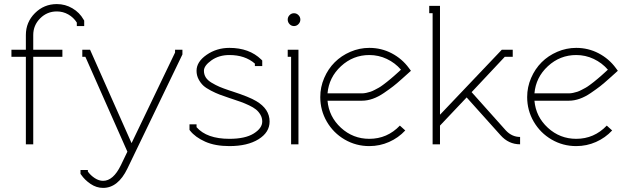

<svg xmlns="http://www.w3.org/2000/svg" viewBox="-20 -708 3087 942"><path d="M36.1 -429.2V-463.9H106.9V-536.1Q106.9 -599.1 151.4 -643.6Q195.8 -688 258.8 -688Q300.3 -688 335.4 -667.2Q370.6 -646.5 390.1 -611.8L393.1 -606.9V-580.1H356.9V-597.2Q340.8 -622.6 314.9 -637.2Q289.1 -651.9 258.8 -651.9Q210.9 -651.9 177 -617.9Q143.1 -584 143.1 -536.1V-463.9H286.1V-429.2H143.1V0H106.9V-429.2Z M875 -440.9 605 119.1Q559.1 213.9 485.8 213.9Q453.1 213.9 424.3 194.3Q395.5 174.8 377.9 148.9L375 145V126H411.1V133.8Q424.8 152.8 445.1 166Q465.3 179.2 485.8 179.2Q535.6 179.2 572.8 103L605 36.1L398.9 -429.2H383.8V-463.9H421.9L625 -6.8H626L838.9 -450.2V-463.9H875Z M1105.5 -264.2Q1109.9 -262.7 1119.1 -259.8Q1203.6 -232.4 1237.3 -211.9Q1302.7 -173.3 1302.7 -111.8Q1302.7 -58.6 1248.5 -24.9Q1194.3 8.8 1105.5 8.8Q1035.6 8.8 986.8 -12.9Q938 -34.7 912.6 -66.9L909.7 -70.8V-98.1H944.3V-84Q994.6 -26.9 1105.5 -26.9Q1183.1 -26.9 1224.9 -53Q1266.6 -79.1 1266.6 -111.8Q1266.6 -129.9 1257.8 -145Q1249 -160.2 1236.1 -170.7Q1223.1 -181.2 1201.9 -191.2Q1180.7 -201.2 1161.9 -208Q1143.1 -214.8 1116.2 -223.6Q1108.9 -226.1 1105.5 -227.1Q1075.7 -237.3 1057.4 -244.1Q1039.1 -251 1014.9 -263.4Q990.7 -275.9 977.3 -288.3Q963.9 -300.8 954.1 -319.6Q944.3 -338.4 944.3 -360.8Q944.3 -404.8 993.7 -439Q1043 -473.1 1105.5 -473.1Q1203.1 -473.1 1261.7 -416L1266.6 -411.1V-383.8H1230.5V-396Q1182.1 -438 1105.5 -438Q1054.2 -438 1017.3 -411.9Q980.5 -385.7 980.5 -360.8Q980.5 -342.8 989.7 -328.1Q999 -313.5 1018.8 -301.8Q1038.6 -290 1056.9 -282.2Q1075.2 -274.4 1105.5 -264.2Z M1400.6 -589.6Q1391.6 -599.1 1391.6 -611.8Q1391.6 -624.5 1400.6 -633.8Q1409.7 -643.1 1422.4 -643.1Q1435.1 -643.1 1444.3 -633.8Q1453.6 -624.5 1453.6 -611.8Q1453.6 -599.1 1444.3 -589.6Q1435.1 -580.1 1422.4 -580.1Q1409.7 -580.1 1400.6 -589.6ZM1408.2 -429.2H1391.6V-463.9H1444.3V0H1408.2Z M1756.3 -250Q1766.1 -250 1777.1 -252.4Q1788.1 -254.9 1797.4 -257.8Q1806.6 -260.7 1818.6 -267.1Q1830.6 -273.4 1838.6 -277.8Q1846.7 -282.2 1859.4 -291.7Q1872.1 -301.3 1878.4 -306.2Q1884.8 -311 1897.7 -322Q1910.6 -333 1915 -336.9Q1919.4 -340.8 1932.4 -352.5Q1945.3 -364.3 1947.3 -366.2Q1918 -399.9 1877.7 -418.9Q1837.4 -438 1792 -438Q1712.4 -438 1653.1 -383.3Q1593.8 -328.6 1586.9 -250ZM1586.9 -213.9Q1593.8 -135.3 1652.8 -81.1Q1711.9 -26.9 1792 -26.9Q1879.9 -26.9 1941.9 -91.8L1968.3 -67.9Q1934.6 -31.7 1888.9 -11.5Q1843.3 8.8 1792 8.8Q1726.6 8.8 1671.1 -23.4Q1615.7 -55.7 1583.5 -111.1Q1551.3 -166.5 1551.3 -231.9Q1551.3 -280.8 1570.6 -325.4Q1589.8 -370.1 1622.1 -402.3Q1654.3 -434.6 1699 -453.9Q1743.7 -473.1 1792 -473.1Q1851.1 -473.1 1901.9 -446.5Q1952.6 -419.9 1986.3 -374L1996.1 -360.8L1984.4 -350.1Q1980 -346.2 1953.4 -322.3Q1926.8 -298.3 1909.2 -284.7Q1891.6 -271 1863.8 -252Q1835.9 -232.9 1808.8 -223.4Q1781.7 -213.9 1756.3 -213.9Z M2139.6 -146 2441.9 -463.9H2495.6V-429.2H2456.5L2293.9 -255.9L2461.9 -67.9Q2491.7 -36.1 2531.7 -36.1V0Q2475.1 0 2435.5 -44.9L2269.5 -230L2138.7 -91.8V0H2102.5V-643.1H2085.9V-679.2H2138.7V-146Z M2771.5 -250Q2781.2 -250 2792.2 -252.4Q2803.2 -254.9 2812.5 -257.8Q2821.8 -260.7 2833.7 -267.1Q2845.7 -273.4 2853.8 -277.8Q2861.8 -282.2 2874.5 -291.7Q2887.2 -301.3 2893.6 -306.2Q2899.9 -311 2912.8 -322Q2925.8 -333 2930.2 -336.9Q2934.6 -340.8 2947.5 -352.5Q2960.4 -364.3 2962.4 -366.2Q2933.1 -399.9 2892.8 -418.9Q2852.5 -438 2807.1 -438Q2727.5 -438 2668.2 -383.3Q2608.9 -328.6 2602.1 -250ZM2602.1 -213.9Q2608.9 -135.3 2668 -81.1Q2727.1 -26.9 2807.1 -26.9Q2895 -26.9 2957 -91.8L2983.4 -67.9Q2949.7 -31.7 2904.1 -11.5Q2858.4 8.8 2807.1 8.8Q2741.7 8.8 2686.3 -23.4Q2630.9 -55.7 2598.6 -111.1Q2566.4 -166.5 2566.4 -231.9Q2566.4 -280.8 2585.7 -325.4Q2605 -370.1 2637.2 -402.3Q2669.4 -434.6 2714.1 -453.9Q2758.8 -473.1 2807.1 -473.1Q2866.2 -473.1 2917 -446.5Q2967.8 -419.9 3001.5 -374L3011.2 -360.8L2999.5 -350.1Q2995.1 -346.2 2968.5 -322.3Q2941.9 -298.3 2924.3 -284.7Q2906.7 -271 2878.9 -252Q2851.1 -232.9 2824 -223.4Q2796.9 -213.9 2771.5 -213.9Z"/></svg>

Font: Rawengulk
Style: Regular
Weight: 400
Version: Version 0.92